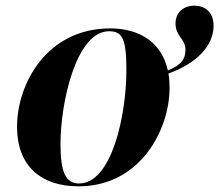

<svg xmlns="http://www.w3.org/2000/svg" viewBox="-20 -646 772 676"><path d="M256 10C476 10 577 -192 577 -336C577 -354 576 -371 573 -387C672 -423 732 -484 732 -556C732 -600 705 -626 664 -626C627 -626 598 -603 598 -563C598 -518 633 -509 633 -471C633 -439 619 -417 571 -398C548 -502 465 -546 368 -546C144 -546 40 -350 40 -200C40 -59 127 10 256 10ZM258 0C212 0 193 -39 193 -138C193 -288 249 -536 364 -536C411 -536 425 -509 425 -400C425 -241 374 0 258 0Z"/></svg>

Font: Noto Serif Display
Style: Bold Italic
Weight: 700
Italic angle: -12°
Designer: Monotype Design Team
Foundry: Monotype Imaging Inc.
Version: Version 2.009